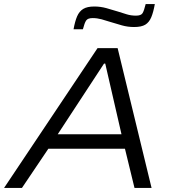

<svg xmlns="http://www.w3.org/2000/svg" viewBox="-38 -925 856 945"><path d="M-18 0 442 -688H541L708 0H624L577 -193H200L70 0ZM246 -264H560L480 -612H474ZM324 -781Q331 -820 341.5 -844.5Q352 -869 371.5 -881Q391 -893 426 -893Q456 -893 485.5 -885Q515 -877 543 -868Q565 -861 586 -854.5Q607 -848 631 -848Q656 -848 663.5 -860Q671 -872 679 -905H724Q717 -865 706.5 -840Q696 -815 677 -803.5Q658 -792 622 -792Q591 -792 562.5 -800Q534 -808 505 -817Q484 -824 462 -830Q440 -836 418 -836Q394 -836 386 -824Q378 -812 370 -781Z"/></svg>

Font: Saira Expanded
Style: Italic
Weight: 400
Width: 7
Italic angle: -12°
Designer: Hector Gatti with collaboration of the Omnibus-Type team
Foundry: Omnibus-Type
Version: Version 1.101